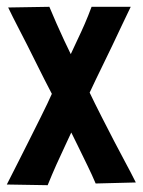

<svg xmlns="http://www.w3.org/2000/svg" viewBox="-32 -539 419 564"><path d="M108 5 -12 3Q6 -33 22 -64Q38 -95 53.5 -126.5Q69 -158 87.5 -194.5Q106 -231 128 -280Q152 -328 167.5 -362Q183 -396 195 -421Q207 -446 217 -469Q227 -492 237 -519H352Q337 -488 324.5 -461.5Q312 -435 298.5 -406.5Q285 -378 268 -343.5Q251 -309 229 -262Q207 -214 190.5 -178Q174 -142 160 -112.5Q146 -83 133.5 -55Q121 -27 108 5ZM249 0Q238 -26 225 -52.5Q212 -79 197 -110Q182 -141 163 -178Q144 -215 121 -262Q97 -308 79.5 -343.5Q62 -379 47.5 -407.5Q33 -436 19.5 -462Q6 -488 -8 -517L113 -519Q124 -493 134 -470Q144 -447 156 -421.5Q168 -396 184.5 -362Q201 -328 225 -280Q248 -232 267.5 -194Q287 -156 303.5 -124Q320 -92 336 -62.5Q352 -33 367 -3Z"/></svg>

Font: Truculenta ExtraBold
Style: Regular
Weight: 800
Version: Version 1.002